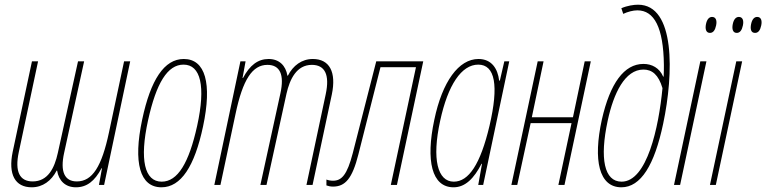

<svg xmlns="http://www.w3.org/2000/svg" viewBox="-20 -787 3261 817"><path d="M115 10C162 10 199 -18 221 -61H223C230 -18 258 10 303 10C349 10 383 -16 412 -71H414L401 0H423L534 -526H508L444 -225C413 -78 373 -15 307 -15C255 -15 235 -56 253 -137L338 -526H312L226 -136C212 -72 184 -15 119 -15C64 -15 42 -56 60 -140L142 -526H116L34 -141C14 -45 44 10 115 10Z M667 10C750 10 808 -79 844 -249C883 -432 854 -536 762 -536C679 -536 621 -448 585 -278C546 -95 575 10 667 10ZM668 -14C595 -14 573 -107 610 -275C645 -434 693 -512 761 -512C834 -512 856 -420 819 -252C784 -93 736 -14 668 -14Z M892 0H918L982 -301C1013 -449 1054 -511 1118 -511C1171 -511 1191 -470 1173 -389L1088 0H1114L1199 -388C1213 -450 1242 -511 1307 -511C1362 -511 1384 -470 1366 -386L1284 0H1310L1392 -385C1412 -481 1382 -536 1311 -536C1264 -536 1227 -508 1205 -465H1203C1196 -508 1168 -536 1123 -536C1078 -536 1043 -510 1014 -455H1012L1025 -526H1003Z M1397 7C1449 7 1479 -27 1505 -130L1599 -501H1750L1643 0H1669L1781 -526H1581L1481 -135C1457 -43 1434 -18 1397 -18C1387 -18 1376 -20 1369 -23V2C1377 5 1387 7 1397 7Z M1910 10C1960 10 1997 -28 2029 -90H2031L2015 0H2036L2147 -526H2126L2107 -444H2104C2098 -495 2072 -536 2016 -536C1932 -536 1862 -440 1828 -277C1791 -103 1817 10 1910 10ZM1911 -14C1842 -14 1817 -109 1853 -273C1886 -426 1944 -512 2015 -512C2087 -512 2103 -423 2063 -252C2024 -87 1974 -14 1911 -14Z M2156 0H2181L2238 -263H2412L2356 0H2382L2494 -526H2468L2418 -288H2243L2293 -526H2268Z M2624 10C2707 10 2765 -85 2802 -261C2847 -474 2854 -767 2695 -767C2677 -767 2649 -763 2624 -752L2632 -728C2651 -737 2674 -743 2692 -743C2764 -743 2803 -670 2805 -511C2805 -499 2805 -477 2804 -461H2802C2786 -498 2754 -515 2718 -515C2636 -515 2576 -433 2541 -278C2503 -105 2529 10 2624 10ZM2625 -14C2551 -14 2531 -112 2566 -274C2591 -390 2639 -491 2718 -491C2755 -491 2782 -469 2799 -412C2783 -244 2733 -14 2625 -14Z M3001 -647C3015 -647 3023 -659 3027 -678C3032 -700 3026 -715 3010 -715C2997 -715 2988 -704 2984 -684C2980 -664 2984 -647 3001 -647ZM2848 0H2874L2986 -526H2960Z M3115 -647C3129 -647 3137 -659 3141 -678C3146 -700 3140 -715 3124 -715C3111 -715 3102 -704 3098 -684C3094 -664 3098 -647 3115 -647ZM3193 -647C3207 -647 3215 -659 3219 -678C3224 -700 3218 -715 3202 -715C3189 -715 3180 -704 3176 -684C3172 -664 3175 -647 3193 -647ZM3001 0H3026L3138 -526H3113Z"/></svg>

Font: Noto Sans ExtraCondensed Thin
Style: Italic
Weight: 100
Width: 2
Italic angle: -12°
Designer: Monotype Design Team
Foundry: Monotype Imaging Inc.
Version: Version 2.013